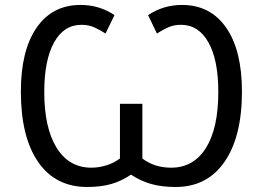

<svg xmlns="http://www.w3.org/2000/svg" viewBox="-20 -743 1059 773"><path d="M709 -643.1Q679.7 -643.1 656.5 -632.6Q633.3 -622.1 611.8 -607.9L576.2 -682.1Q637.7 -723.1 712.9 -723.1Q826.7 -723.1 890.4 -631.8Q954.1 -540.5 954.1 -374Q954.1 -192.9 884 -91.6Q814 9.8 687 9.8Q630.4 9.8 587.9 -2.4Q545.4 -14.6 508.8 -39.1H505.9Q470.2 -14.6 428.7 -2.4Q387.2 9.8 331.1 9.8Q203.1 9.8 133.5 -91.1Q64 -191.9 64 -374Q64 -539.6 127.2 -631.3Q190.4 -723.1 304.2 -723.1Q380.4 -723.1 440.9 -682.1L404.8 -607.9Q383.3 -622.1 360.4 -632.6Q337.4 -643.1 308.1 -643.1Q236.8 -643.1 197.5 -571.8Q158.2 -500.5 158.2 -373Q158.2 -229 207.8 -148.4Q257.3 -67.9 348.1 -67.9Q378.4 -67.9 408.7 -77.4Q439 -86.9 462.9 -105V-325.2H553.2V-105Q601.1 -67.9 668.9 -67.9Q759.3 -67.9 809.1 -147.2Q858.9 -226.6 858.9 -373Q858.9 -502 819.1 -572.5Q779.3 -643.1 709 -643.1Z"/></svg>

Font: NotoPenekeko
Style: Regular
Weight: 400
Designer: Monotype Design team
Foundry: Monotype Imaging Inc.
Version: Version 1.04